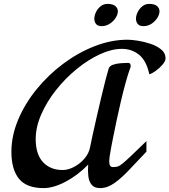

<svg xmlns="http://www.w3.org/2000/svg" viewBox="-20 -947 878 995"><path d="M206.1 27.8Q117.7 27.8 78.4 -20.5Q39.1 -68.8 39.1 -160.2Q39.1 -243.2 74 -326.4Q108.9 -409.7 169.4 -484.1Q230 -558.6 307.4 -616.5Q384.8 -674.3 470.7 -707.8Q556.6 -741.2 641.1 -741.2Q660.2 -741.2 692.6 -736.3Q725.1 -731.4 758.5 -720.5Q792 -709.5 814.9 -690.9Q837.9 -672.4 837.9 -645Q837.9 -630.4 822.3 -612.1Q806.6 -593.8 786.9 -579.6Q767.1 -565.4 753.9 -562Q738.8 -632.3 700.9 -663.1Q663.1 -693.8 611.8 -693.8Q558.6 -693.8 497.8 -665.8Q437 -637.7 378.2 -589.8Q319.3 -542 271.2 -481.4Q223.1 -420.9 194.1 -355Q165 -289.1 165 -226.1Q165 -147.5 202.9 -106.7Q240.7 -65.9 305.2 -65.9Q333 -65.9 363.8 -82Q394.5 -98.1 417.7 -125.2Q440.9 -152.3 446.8 -184.1Q450.7 -204.6 460 -247.1Q469.2 -289.6 481.2 -341.8Q493.2 -394 505.4 -445.6Q517.6 -497.1 527.8 -536.4Q538.1 -575.7 543 -590.8Q547.4 -605.5 566.4 -611.8Q585.4 -618.2 607.9 -619.6Q630.4 -621.1 644 -621.1Q657.2 -621.1 657.2 -605Q657.2 -599.1 655.8 -597.2Q643.6 -564.5 630.9 -518.1Q618.2 -471.7 606.2 -420.7Q594.2 -369.6 584.2 -322.3Q574.2 -274.9 567.1 -239Q560.1 -203.1 557.1 -188Q551.8 -160.6 548.1 -136Q544.4 -111.3 547.6 -96.2Q550.8 -81.1 564.9 -81.1Q578.6 -81.1 588.6 -83.7Q598.6 -86.4 614 -98.6Q629.4 -110.8 658.4 -138.4Q687.5 -166 738.8 -215.8V-161.1Q691.4 -111.3 651.1 -68.4Q610.8 -25.4 573.7 1.2Q536.6 27.8 499 27.8Q469.2 27.8 455.1 10.7Q440.9 -6.3 437.7 -34.2Q434.6 -62 437 -94.2Q384.8 -40 321.3 -6.1Q257.8 27.8 206.1 27.8ZM723.6 -811.5Q702.6 -811.5 693.6 -823Q684.6 -834.5 684.6 -849.6Q684.6 -866.2 693.4 -884Q702.1 -901.9 717.5 -914.3Q732.9 -926.8 752.4 -926.8Q781.7 -926.8 794.2 -915.3Q806.6 -903.8 806.6 -888.7Q806.6 -872.1 795.2 -854Q783.7 -835.9 764.9 -823.7Q746.1 -811.5 723.6 -811.5ZM506.8 -811.5Q486.3 -811.5 477.5 -823Q468.8 -834.5 468.8 -849.6Q468.8 -866.2 477.3 -884Q485.8 -901.9 501.2 -914.3Q516.6 -926.8 536.6 -926.8Q565.4 -926.8 578.1 -915.3Q590.8 -903.8 590.8 -888.7Q590.8 -872.1 579.1 -854Q567.4 -835.9 548.3 -823.7Q529.3 -811.5 506.8 -811.5Z"/></svg>

Font: Norican
Style: Regular
Weight: 400
Designer: Vernon Adams
Foundry: Vernon Adams
Version: Version 1.100; ttfautohint (v1.8.4.7-5d5b);gftools[0.9.33]